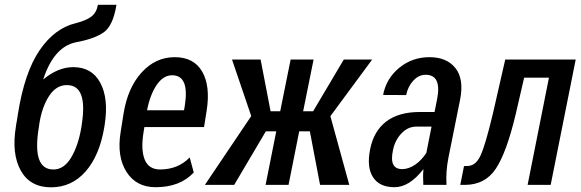

<svg xmlns="http://www.w3.org/2000/svg" viewBox="-20 -779 2446 809"><path d="M324.7 -255.9Q350.1 -420.4 262.2 -420.4Q216.8 -420.9 186.5 -374Q156.2 -327.1 145.5 -255.9L143.6 -242.7Q114.3 -64.9 204.6 -64.9Q249 -64.5 279.3 -114.3Q309.6 -164.1 322.8 -242.7ZM194.3 10.3Q106.4 9.8 67.4 -60.5Q28.3 -130.9 46.9 -245.1L48.8 -257.8Q49.8 -261.7 49.8 -263.7Q49.8 -265.6 50.8 -268.6L55.7 -299.8Q83.5 -474.6 147 -567.4Q210.4 -660.2 298.8 -681.2Q342.8 -692.4 364.7 -709Q386.7 -725.6 392.6 -758.8H470.7Q456.5 -670.9 417.5 -643.1Q378.4 -615.2 298.8 -600.6Q207 -581.1 162.6 -445.8L163.6 -445.3Q225.1 -496.1 288.6 -496.1Q367.7 -496.1 402.8 -429.7Q438 -363.3 421.4 -255.9L419.4 -242.7Q399.4 -123.5 340.8 -56.6Q282.2 10.3 194.3 10.3Z M758.8 -334.5Q778.8 -461.9 705.1 -461.9Q668 -461.9 640.1 -420.9Q612.3 -379.9 599.6 -314.5H755.4ZM635.7 9.8Q553.7 9.8 512.7 -55.2Q471.7 -120.1 488.3 -222.7L500.5 -299.8Q518.1 -409.2 576.7 -473.6Q635.3 -538.1 716.3 -538.1Q796.9 -538.1 832 -477.1Q867.2 -416 850.6 -312L839.8 -243.7H588.4L585 -222.7Q572.8 -149.4 589.4 -107.4Q606 -65.4 653.8 -64.9Q730.5 -64.9 779.3 -115.7L796.4 -52.2Q738.8 9.8 635.7 9.8Z M1285.6 -225.6H1240.7L1195.8 0H1099.1L1144 -225.6H1100.1L966.8 0H843.3L1038.6 -290L957.5 -528.3H1078.1L1120.1 -310.1H1160.6L1204.6 -528.3H1301.3L1257.3 -310.1H1299.3L1428.7 -528.3H1548.3L1372.1 -289.6L1451.7 0H1328.6Z M1674.8 -66.4Q1702.1 -66.4 1730.5 -85.9Q1757.8 -105.5 1776.4 -134.8L1798.3 -245.6H1734.9Q1698.2 -245.6 1670.9 -216.3Q1643.6 -187 1635.7 -145.5Q1618.7 -66.4 1674.8 -66.4ZM1748.5 -307.1H1811L1821.8 -361.3Q1841.8 -463.9 1773.4 -463.9Q1744.6 -463.9 1721.7 -439.5Q1698.7 -415 1691.4 -378.4L1594.2 -378.9Q1607.4 -448.2 1662.1 -493.2Q1716.8 -538.1 1789.6 -538.1Q1862.3 -538.1 1898.9 -492.2Q1935.5 -446.3 1918.9 -360.4L1869.6 -115.2Q1857.9 -55.7 1861.3 0H1763.7Q1762.7 -19.5 1762.7 -35.2Q1762.7 -50.8 1764.2 -64.9L1763.2 -65.4Q1704.6 9.8 1642.1 9.8Q1579.1 9.8 1551.8 -32.2Q1524.4 -74.2 1539.6 -150.4Q1554.7 -226.6 1607.4 -267.1Q1660.2 -307.1 1748.5 -307.1Z M1939 0H1919.4L1935.1 -79.1L1949.2 -79.6Q1984.4 -79.6 2004.9 -124Q2025.4 -168.5 2056.6 -299.3L2108.9 -528.3H2405.8L2300.3 0H2203.1L2293 -451.7H2188.5L2153.3 -299.3Q2114.7 -136.7 2069.3 -68.4Q2023.9 0 1939 0Z"/></svg>

Font: RobotoCondensed-Italic
Style: Italic
Weight: 400
Designer: Google
Version: Version 1.200311; 2013